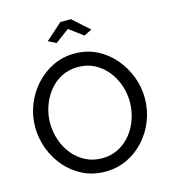

<svg xmlns="http://www.w3.org/2000/svg" viewBox="-131 -1022 1010 1132"><g transform="rotate(-15 374.0 -455.5)"><path d="M373 5Q298 5 237 -25Q176 -55 131.5 -106.5Q87 -158 63 -222.5Q39 -287 39 -355Q39 -426 64.5 -490.5Q90 -555 135.5 -605.5Q181 -656 242 -685.5Q303 -715 375 -715Q450 -715 511 -684Q572 -653 616 -601Q660 -549 684 -485Q708 -421 708 -354Q708 -283 683 -218.5Q658 -154 612.5 -103.5Q567 -53 506 -24Q445 5 373 5ZM130 -355Q130 -301 147.5 -250.5Q165 -200 197 -161Q229 -122 274 -99Q319 -76 374 -76Q431 -76 476 -100Q521 -124 552.5 -164Q584 -204 600.5 -254Q617 -304 617 -355Q617 -409 599.5 -459Q582 -509 549.5 -548.5Q517 -588 472.5 -610.5Q428 -633 374 -633Q317 -633 272 -609.5Q227 -586 195.5 -546Q164 -506 147 -456.5Q130 -407 130 -355ZM242 -826 343 -916H407L508 -826L460 -802L375 -865L290 -802Z"/></g></svg>

Font: Raleway Thin Medium
Style: Regular
Weight: 500
Version: Version 4.026